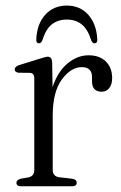

<svg xmlns="http://www.w3.org/2000/svg" viewBox="-20 -652 424 672"><path d="M162.5 -434.5 164 -347Q182 -401.5 216.5 -430Q251 -458.5 290 -458.5Q328.5 -458.5 350.5 -436.8Q372.5 -415 372.5 -379Q372.5 -356 362.2 -343.5Q352 -331 336 -331Q302 -331 302 -368V-382.5Q302 -417 266 -417Q228.5 -417 196.5 -373.8Q164.5 -330.5 164.5 -247V-57.5Q164.5 -34.5 188 -31.5L232.5 -26.5Q248.5 -24 248.5 -12.5Q248.5 0 232 0H54Q37.5 0 37.5 -12.5Q37.5 -22 52 -26.5L79 -31Q100 -35.5 100 -57V-377.5Q100 -396 85 -397L44.5 -397.5Q31.5 -399.5 31.5 -409Q31.5 -418.5 46.5 -424L119 -446.5Q140.5 -453.5 147 -453.5Q161.5 -453.5 162.5 -434.5ZM214 -583.5Q182.5 -583.5 161.2 -566.5Q140 -549.5 128 -510.5Q124 -500.5 116.5 -500.5Q106 -500.5 107 -515Q109.5 -568.5 138.5 -600.5Q167.5 -632.5 214 -632.5Q260 -632.5 288.8 -600.5Q317.5 -568.5 320.5 -515Q321.5 -500.5 311 -500.5Q303.5 -500.5 299.5 -510.5Q287.5 -549 266.5 -566.2Q245.5 -583.5 214 -583.5Z"/></svg>

Font: Fraunces 72pt S050 Light
Style: Regular
Weight: 300
Version: Version 1.000; ttfautohint (v1.8.3)